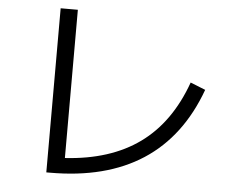

<svg xmlns="http://www.w3.org/2000/svg" viewBox="-53 -807 1107 901"><g transform="rotate(5 500.0 -356.5)"><path d="M277.8 -44.9Q490.7 -58.1 628.4 -157.5Q766.1 -256.8 835 -449.2L905.8 -420.9Q741.7 30.3 212.9 29.8H196.8V-743.2H277.8Z"/></g></svg>

Font: WebKoruri
Style: Regular
Weight: 400
Foundry: lindwurm / mohemohe
Version: Version 1.00